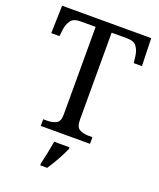

<svg xmlns="http://www.w3.org/2000/svg" viewBox="-167 -816 947 1140"><g transform="rotate(20 306.5 -246.5)"><path d="M150 0V-42H173Q206 -42 230.5 -53.5Q255 -65 255 -109V-664H159Q115 -664 98 -639.5Q81 -615 77 -582L72 -539H20L25 -714H588L593 -539H541L536 -582Q532 -615 515 -639.5Q498 -664 453 -664H356V-114Q356 -67 380 -54.5Q404 -42 438 -42H461V0ZM227 208Q235 175 243 136Q251 97 257 61H354V71Q345 92 331 119Q317 146 301 173Q285 200 271 221H227Z"/></g></svg>

Font: Noto Serif Khojki
Style: Regular
Weight: 400
Designer: Juan Bruce
Version: Version 2.002